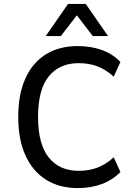

<svg xmlns="http://www.w3.org/2000/svg" viewBox="-20 -949 696 979"><path d="M376 10Q283 10 215 -32.5Q147 -75 110 -156Q73 -237 73 -353Q73 -468 109.5 -549Q146 -630 214 -672Q282 -714 376 -714Q444 -714 499.5 -694Q555 -674 594 -633L560 -558Q519 -595 476 -611Q433 -627 381 -627Q283 -627 228.5 -559.5Q174 -492 174 -353Q174 -214 228.5 -146Q283 -78 381 -78Q433 -78 476 -94Q519 -110 560 -147L594 -72Q554 -31 499 -10.5Q444 10 376 10ZM213 -765 327 -929H417L531 -765H453L372 -871L290 -765Z"/></svg>

Font: Nunito Sans 7pt SemiCondensed Medium
Style: Regular
Weight: 500
Width: 4
Designer: Vernon Adams
Foundry: Vernon Adams
Version: Version 3.101;gftools[0.9.27]